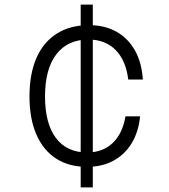

<svg xmlns="http://www.w3.org/2000/svg" viewBox="-20 -716 740 840"><path d="M333 104V-696H386V104ZM361 14Q281 14 225 -22.5Q169 -59 139 -128Q109 -197 109 -294Q109 -393 139.5 -462.5Q170 -532 228.5 -569Q287 -606 369 -606Q438 -606 489 -577.5Q540 -549 570 -496Q600 -443 605 -368H541Q531 -452 485.5 -497.5Q440 -543 367 -543Q276 -543 226.5 -478.5Q177 -414 177 -294Q177 -176 224.5 -112.5Q272 -49 361 -49Q429 -49 472.5 -90Q516 -131 529 -207H593Q586 -138 555.5 -88.5Q525 -39 475.5 -12.5Q426 14 361 14Z"/></svg>

Font: Martian Mono SemiExpanded ExtraLight
Style: Regular
Weight: 250
Monospace: yes
Version: Version 0.930